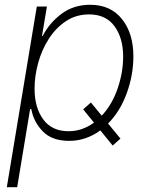

<svg xmlns="http://www.w3.org/2000/svg" viewBox="-20 -573 648 797"><path d="M8.3 204.1 132.8 -545.9H174.8L154.3 -423.8H157.2Q184.6 -477.5 235.1 -515.4Q285.6 -553.2 354.5 -553.2Q439 -553.2 486.3 -493.9Q533.7 -434.6 533.7 -338.9Q533.7 -262.7 506.6 -187.3Q479.5 -111.8 428.7 -60.1L480 2.4L447.8 31.2L396.5 -31.7Q368.7 -11.2 336.2 0.2Q303.7 11.7 267.1 11.7Q195.8 11.7 157.7 -27.6Q119.6 -66.9 109.9 -120.1H105L51.3 204.1ZM357.4 -147.5 402.3 -92.8Q445.3 -138.7 468.3 -205.6Q491.2 -272.5 491.2 -337.9Q491.2 -415 455.3 -464.1Q419.4 -513.2 350.1 -513.2Q296.4 -513.2 254.4 -485.6Q212.4 -458 183.1 -412.6Q153.8 -367.2 138.7 -312.7Q123.5 -258.3 123.5 -204.6Q123.5 -126 159.7 -77.1Q195.8 -28.3 264.2 -28.3Q294.4 -28.3 321 -37.8Q347.7 -47.4 370.1 -64L325.2 -119.1Z"/></svg>

Font: Inter Extra Light
Style: Italic
Weight: 200
Italic angle: -9.39999°
Designer: Rasmus Andersson
Foundry: rsms
Version: Version 4.000;git-3c8e0fc